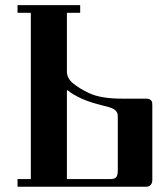

<svg xmlns="http://www.w3.org/2000/svg" viewBox="-20 -713 637 733"><path d="M46.9 0V-29.3H97.7V-664.1H46.9V-693.4H286.1V-664.1H235.4V-439.9Q235.4 -414.1 259.5 -394.3Q283.7 -374.5 320.3 -357.4Q364.7 -336.4 446.3 -336.4H537.6Q548.8 -336.4 554.4 -331.8Q560.1 -327.1 560.8 -322.8Q561.5 -318.4 561.5 -310.5V-25.9Q561.5 -14.2 555.2 -7.1Q548.8 0 537.1 0ZM235.4 -29.3H399.4Q418.5 -29.3 424.1 -37.1Q429.7 -44.9 429.7 -63V-263.2Q429.7 -272 429.2 -276.4Q428.7 -280.8 424.8 -286.6Q420.9 -292.5 413.6 -296.9Q402.8 -303.2 363.8 -312.5Q282.2 -332.5 237.8 -368.7L235.4 -367.7Z"/></svg>

Font: Monomachus
Style: Medium
Weight: 500
Designer: Alexey Kryukov
Version: Version 1.0